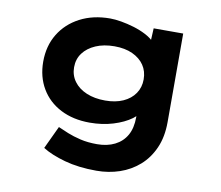

<svg xmlns="http://www.w3.org/2000/svg" viewBox="-83 -642 1122 973"><g transform="rotate(10 478.0 -156.0)"><path d="M472 230Q379 230 307.5 210Q236 190 192 162L247 45Q269 55 298.5 67Q328 79 366 88Q404 97 452 97Q504 97 543 77.5Q582 58 603 21Q624 -16 624 -72V-129L654 -124Q646 -92 609 -65Q572 -38 516.5 -21Q461 -4 396 -4Q311 -4 246.5 -37Q182 -70 146.5 -130Q111 -190 111 -268Q111 -349 148.5 -410.5Q186 -472 253 -507Q320 -542 408 -542Q433 -542 465 -536.5Q497 -531 530.5 -521Q564 -511 593 -496Q622 -481 640.5 -461.5Q659 -442 659 -419L627 -411L633 -531H785V-75Q785 1 759.5 58.5Q734 116 690.5 154Q647 192 591 211Q535 230 472 230ZM454 -128Q507 -128 546 -145.5Q585 -163 606.5 -194.5Q628 -226 628 -267Q628 -309 607 -340Q586 -371 547 -389Q508 -407 454 -407Q399 -407 357.5 -389Q316 -371 293 -340Q270 -309 270 -267Q270 -226 293 -194.5Q316 -163 357.5 -145.5Q399 -128 454 -128Z"/></g></svg>

Font: Lexend Tera
Style: Bold
Weight: 700
Designer: Bonnie Shaver-Troup, Thomas Jockin
Foundry: Lexend
Version: Version 1.007